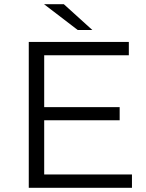

<svg xmlns="http://www.w3.org/2000/svg" viewBox="-20 -901 699 921"><path d="M118 0V-700H598V-636H192V-387H554V-324H192V-64H613V0ZM353 -757 191 -881H286L423 -757Z"/></svg>

Font: Montserrat
Style: Regular
Weight: 400
Designer: Julieta Ulanovsky
Foundry: Julieta Ulanovsky
Version: Version 9.000; ttfautohint (v1.8.4.7-5d5b)